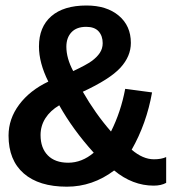

<svg xmlns="http://www.w3.org/2000/svg" viewBox="-20 -683 640 712"><path d="M11.7 -180.2Q11.7 -242.2 51 -294.9Q90.3 -347.7 159.2 -380.4Q124.5 -449.7 124.5 -510.7Q124.5 -583 170.2 -622.8Q215.8 -662.6 300.8 -662.6Q375.5 -662.6 420.4 -625Q465.3 -587.4 465.3 -523.9Q465.3 -474.1 426.3 -431.6Q387.2 -389.2 287.1 -342.8Q333.5 -261.7 391.6 -195.3Q428.2 -268.1 444.3 -353.5L543.9 -340.3Q523.4 -224.6 468.3 -127.9Q509.8 -92.3 550.8 -92.3Q578.6 -92.3 596.2 -100.6V-4.9Q577.6 5.4 549.8 5.4Q471.7 5.4 403.3 -50.8Q323.2 9.3 228 9.3Q124.5 9.3 68.1 -39.8Q11.7 -88.9 11.7 -180.2ZM327.6 -116.7Q250 -202.6 199.7 -292.5Q166.5 -272.9 148.4 -244.6Q130.4 -216.3 130.4 -182.1Q130.4 -134.3 157.2 -106.9Q184.1 -79.6 232.9 -79.6Q283.7 -79.6 327.6 -116.7ZM360.8 -522.9Q360.8 -549.8 345.7 -566.7Q330.6 -583.5 299.8 -583.5Q263.7 -583.5 244.9 -563.2Q226.1 -543 226.1 -509.8Q226.1 -466.8 251.5 -419.4Q300.3 -442.4 319.8 -456.5Q339.4 -470.7 350.1 -486.8Q360.8 -502.9 360.8 -522.9Z"/></svg>

Font: Cousine
Style: Bold
Weight: 700
Monospace: yes
Designer: Steve Matteson
Foundry: Ascender Corporation
Version: Version 1.20